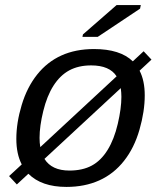

<svg xmlns="http://www.w3.org/2000/svg" viewBox="-20 -733 640 763"><path d="M244.1 9.8Q145 9.8 92.8 -42.5L46.9 0L16.1 -33.2L66.4 -79.6Q44.9 -121.1 44.9 -181.2Q44.9 -245.1 66.2 -315.7Q87.4 -386.2 127.7 -436.8Q168 -487.3 224.4 -512.7Q280.8 -538.1 353.5 -538.1Q457.5 -538.1 507.8 -489.3L550.8 -529.3L582 -496.1L534.7 -452.1Q555.2 -412.6 555.2 -354Q555.2 -290.5 534.4 -218Q513.7 -145.5 472.9 -93.8Q432.1 -42 374.5 -16.1Q316.9 9.8 244.1 9.8ZM462.4 -348.1Q462.4 -363.3 460 -382.8L156.7 -101.6Q185.5 -55.2 255.9 -55.2Q308.1 -55.2 344.7 -75Q381.3 -94.7 407.5 -137Q433.6 -179.2 448 -240.7Q462.4 -302.2 462.4 -348.1ZM137.2 -185.1Q137.2 -165.5 140.1 -148.4L443.4 -429.7Q415.5 -473.1 342.3 -473.1Q292 -473.1 255.4 -453.4Q218.8 -433.6 192.6 -392.6Q166.5 -351.6 151.9 -291.5Q137.2 -231.4 137.2 -185.1ZM307.6 -586.4 309.6 -596.2 443.4 -712.9H539.6L536.6 -698.7L368.2 -586.4Z"/></svg>

Font: Cousine
Style: Italic
Weight: 400
Italic angle: -12°
Monospace: yes
Designer: Steve Matteson
Foundry: Monotype Imaging Inc.
Version: Version 1.21